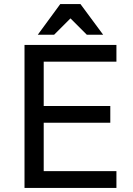

<svg xmlns="http://www.w3.org/2000/svg" viewBox="-20 -920 650 940"><path d="M100 0H550V-82H194V-319H520V-401H194V-618H550V-700H100ZM165 -750H245L325 -830L405 -750H485L374 -900H275Z"/></svg>

Font: Golos Text VF
Style: Regular
Weight: 400
Designer: A.Korolkova, Vitaly Kuzmin
Foundry: ParaType Ltd
Version: Version 2.005